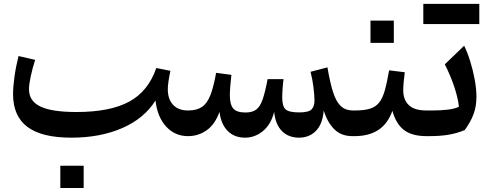

<svg xmlns="http://www.w3.org/2000/svg" viewBox="-20 -692 2496 976"><path d="M770.5 -181.2Q712.9 -89.4 601.1 -40.8Q489.3 7.8 342.3 7.8Q192.4 7.8 119.4 -46.9Q46.4 -101.6 46.4 -213.4Q46.4 -250.5 53.5 -301.5Q60.5 -352.5 74.2 -407.2L158.7 -387.7Q145 -345.2 136.2 -304Q127.4 -262.7 127.4 -238.3Q127.4 -178.2 185.5 -150.4Q243.7 -122.6 368.7 -122.6Q539.6 -122.6 636.7 -175.3Q733.9 -228 774.4 -346.2L846.2 -332Q833 -269.5 833 -238.3Q833 -187.5 860.1 -158.9Q887.2 -130.4 935.5 -130.4H936V0H935.5Q868.7 0 824 -49.3Q779.3 -98.6 770.5 -181.2ZM286.6 150.4H405.3V263.7H286.6Z M1501 7.8Q1445.8 7.8 1412.8 -26.1Q1379.9 -60.1 1373.5 -123.5Q1358.4 -61 1317.6 -26.6Q1276.9 7.8 1225.1 7.8Q1171.9 7.8 1137.7 -26.1Q1103.5 -60.1 1095.7 -123.5Q1073.2 -60.1 1030.8 -30Q988.3 0 936 0Q926.8 0 922.4 -7.8Q918 -15.6 918 -34.7V-95.7Q918 -114.7 922.4 -122.6Q926.8 -130.4 936 -130.4Q980 -130.4 1006.6 -148.4Q1033.2 -166.5 1049.6 -208.5Q1065.9 -250.5 1078.6 -321.8L1156.2 -311.5Q1152.8 -283.7 1150.6 -254.2Q1148.4 -224.6 1148.4 -207.5Q1148.4 -160.6 1165.8 -140.4Q1183.1 -120.1 1228 -120.1Q1261.7 -120.1 1281.7 -134.5Q1301.8 -148.9 1314.7 -185.5Q1327.6 -222.2 1340.3 -289.6H1421.4Q1418.9 -272.9 1416.7 -244.1Q1414.6 -215.3 1414.6 -196.8Q1414.6 -152.3 1431.4 -136.5Q1448.2 -120.6 1501 -120.6Q1548.8 -120.6 1563.7 -135.7Q1578.6 -150.9 1578.6 -181.2Q1578.6 -206.5 1573.5 -247.8Q1568.4 -289.1 1558.6 -327.1L1644.5 -349.6Q1657.7 -272 1673.1 -223.6Q1688.5 -175.3 1712.4 -152.8Q1736.3 -130.4 1774.9 -130.4H1782.7V0H1771.5Q1715.3 0 1680.4 -33.9Q1645.5 -67.9 1625.5 -129.4Q1619.6 -60.1 1585.4 -26.1Q1551.3 7.8 1501 7.8Z M1863.3 -587.4H1981.9V-474.1H1863.3ZM1782.7 0Q1773.4 0 1769 -7.8Q1764.6 -15.6 1764.6 -34.7V-95.7Q1764.6 -114.7 1769 -122.6Q1773.4 -130.4 1782.7 -130.4Q1830.1 -130.4 1859.6 -139.2Q1889.2 -147.9 1907 -170.2Q1924.8 -192.4 1936 -232.2Q1947.3 -272 1958 -334.5L2037.6 -324.7Q2034.2 -298.3 2032 -274.9Q2029.8 -251.5 2029.8 -232.4Q2029.8 -185.5 2057.9 -158Q2085.9 -130.4 2147.9 -130.4H2148.4V0H2147.9Q2074.2 0 2033.7 -31Q1993.2 -62 1974.6 -128.4Q1950.7 -62 1902.6 -31Q1854.5 0 1782.7 0Z M2131.8 -569.8V-672.4H2416.5V-569.8ZM2148.4 0Q2139.2 0 2134.8 -7.8Q2130.4 -15.6 2130.4 -34.7V-95.7Q2130.4 -114.7 2134.8 -122.6Q2139.2 -130.4 2148.4 -130.4H2178.7Q2219.2 -130.4 2255.4 -134.5Q2291.5 -138.7 2313 -149.4Q2301.8 -243.2 2241.2 -365.2L2339.4 -459.5Q2356 -426.3 2370.1 -380.9Q2384.3 -335.4 2393.1 -287.8Q2401.9 -240.2 2401.9 -199.7Q2401.9 -152.3 2387.5 -112.5Q2373 -72.8 2342.3 -30.8Q2302.2 -14.2 2260 -7.1Q2217.8 0 2162.6 0Z"/></svg>

Font: Pinar-DS3-FD SemiBold
Style: Regular
Weight: 600
Designer: Amin Abedi
Version: Version 3.000